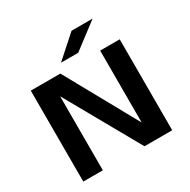

<svg xmlns="http://www.w3.org/2000/svg" viewBox="-196 -1095 1267 1280"><g transform="rotate(-30 437.5 -455.0)"><path d="M84.5 0V-700H312L618.5 -146.5V-700H769V0H555.5L235 -569.5V0ZM484.5 -760.5H352L519.5 -910H681.5Z"/></g></svg>

Font: Trispace SemiExpanded SemiBold
Style: Regular
Weight: 600
Width: 6
Designer: Tyler Finck
Foundry: Etcetera Type Company
Version: Version 1.210; ttfautohint (v1.8.3)